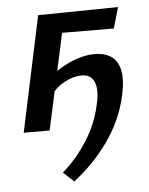

<svg xmlns="http://www.w3.org/2000/svg" viewBox="-47 -458 534 686"><g transform="rotate(-5 219.5 -114.5)"><path d="M192 189 154 154Q204 111 242.5 51Q281 -9 295 -75Q304 -111 301.5 -135.5Q299 -160 286.5 -173Q274 -186 250 -186Q222 -186 190.5 -169.5Q159 -153 138 -124L104 -154Q149 -205 203 -231.5Q257 -258 303 -258Q339 -258 362.5 -242.5Q386 -227 393.5 -192.5Q401 -158 389 -103Q370 -16 317.5 58.5Q265 133 192 189ZM27 0 115 -414H210L120 0ZM148 -344 115 -414 402 -418 380 -343Z"/></g></svg>

Font: Ysabeau SemiBold
Style: Italic
Weight: 600
Italic angle: -12°
Designer: Christian Thalmann (Catharsis Fonts)
Version: Version 2.002